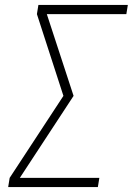

<svg xmlns="http://www.w3.org/2000/svg" viewBox="-20 -755 540 775"><path d="M13 0 19 -37 236 -368 129 -698 135 -735H496L490 -698H169L277 -368L60 -37H381L375 0Z"/></svg>

Font: Iosevka SS04 Extralight
Style: Italic
Weight: 200
Italic angle: -9°
Monospace: yes
Designer: Belleve Invis
Foundry: Belleve Invis
Version: Version 19.0.0; ttfautohint (v1.8.4)